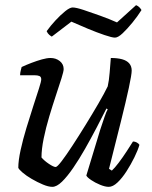

<svg xmlns="http://www.w3.org/2000/svg" viewBox="-20 -725 590 745"><path d="M183 0Q168 0 146.5 -9Q125 -18 103.5 -30.5Q82 -43 67.5 -55.5Q53 -68 51 -74Q51 -102 60 -143Q69 -184 82.5 -228.5Q96 -273 109 -313Q122 -353 131 -381Q140 -409 140 -417Q140 -427 133 -430Q126 -433 114 -433H58Q58 -442 60.5 -451.5Q63 -461 64 -465Q81 -473 102 -481Q123 -489 142.5 -494.5Q162 -500 176 -500Q197 -500 212 -488Q227 -476 227 -457Q227 -448 218.5 -421Q210 -394 197 -355Q184 -316 171 -272.5Q158 -229 149.5 -187.5Q141 -146 141 -114Q152 -101 170 -89Q188 -77 196 -77Q202 -77 219.5 -100Q237 -123 261.5 -160.5Q286 -198 312.5 -241Q339 -284 362 -323.5Q385 -363 398 -390Q403 -412 405.5 -443.5Q408 -475 410 -500Q436 -500 454 -495Q472 -490 481.5 -479Q491 -468 491 -451Q491 -436 480 -384.5Q469 -333 449 -253Q429 -173 403 -70L414 -63Q425 -73 440.5 -93.5Q456 -114 471 -137Q486 -160 496 -176Q504 -176 511 -172Q518 -168 521 -163Q515 -142 501.5 -114.5Q488 -87 471 -60.5Q454 -34 436 -17Q418 0 402 0Q388 0 368.5 -8Q349 -16 333.5 -26.5Q318 -37 315 -44L369 -222Q378 -249 385.5 -271Q393 -293 398 -301L393 -304Q376 -270 354.5 -229Q333 -188 310 -147.5Q287 -107 264 -73.5Q241 -40 220.5 -20Q200 0 183 0ZM426 -579Q415 -579 385.5 -589Q356 -599 321 -613.5Q286 -628 257 -641L181 -583Q177 -585 171 -590Q165 -595 161 -604Q176 -625 195.5 -646Q215 -667 233 -681.5Q251 -696 262 -696Q275 -696 304 -686.5Q333 -677 369 -664Q405 -651 434 -638L508 -705Q516 -702 521.5 -696Q527 -690 529 -686Q514 -662 494 -637.5Q474 -613 456 -596Q438 -579 426 -579Z"/></svg>

Font: Texturina Medium 12pt
Style: Italic
Weight: 400
Italic angle: -11°
Version: Version 1.002